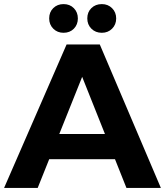

<svg xmlns="http://www.w3.org/2000/svg" viewBox="-23 -917 805 937"><path d="M302 -700H464L762 0H594L378 -542L161 0H-3ZM167 -263H580V-140H167ZM287 -897Q318 -897 337.5 -877Q357 -857 357 -827Q357 -797 337.5 -777Q318 -757 287 -757Q257 -757 237 -777Q217 -797 217 -827Q217 -858 237 -877.5Q257 -897 287 -897ZM474 -897Q504 -897 524 -877Q544 -857 544 -827Q544 -797 524 -777Q504 -757 474 -757Q443 -757 423 -777Q403 -797 403 -827Q403 -858 423 -877.5Q443 -897 474 -897Z"/></svg>

Font: Alexandria SemiBold
Style: Regular
Weight: 600
Designer: Mohamed Gaber
Foundry: Kief Type Foundry
Version: Version 5.100